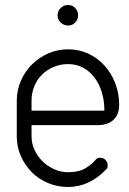

<svg xmlns="http://www.w3.org/2000/svg" viewBox="-20 -747 516 767"><path d="M361 -108Q368 -117 381 -117Q393 -117 401.5 -108Q410 -99 410 -87Q410 -83 409.5 -79Q409 -75 406 -72Q337 0 252 0Q210 0 172.5 -15.5Q135 -31 107.5 -58.5Q80 -86 63.5 -123Q47 -160 47 -202V-345Q47 -387 63.5 -424.5Q80 -462 107.5 -489.5Q135 -517 172.5 -533.5Q210 -550 252 -550Q295 -550 332 -533Q369 -516 396.5 -486Q424 -456 440 -415.5Q456 -375 456 -328Q456 -289 433 -268Q410 -247 370 -247H106V-202Q106 -174 118 -148Q130 -122 150 -102.5Q170 -83 196.5 -71Q223 -59 252 -59Q295 -59 321.5 -75Q348 -91 361 -108ZM106 -305H397Q397 -344 387 -377.5Q377 -411 358 -436.5Q339 -462 312 -476.5Q285 -491 252 -491Q221 -491 194 -479.5Q167 -468 147.5 -448.5Q128 -429 117 -402.5Q106 -376 106 -345ZM222.5 -657Q210 -669 210 -686Q210 -703 222.5 -715Q235 -727 252 -727Q269 -727 280.5 -715Q292 -703 292 -686Q292 -669 280.5 -657Q269 -645 252 -645Q235 -645 222.5 -657Z"/></svg>

Font: VDS
Style: Thin
Weight: 100
Width: 0
Designer: artmaker
Foundry: artmaker
Version: Version 1.000 2012 initial release